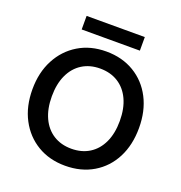

<svg xmlns="http://www.w3.org/2000/svg" viewBox="-153 -1002 1077 1144"><g transform="rotate(20 385.0 -429.5)"><path d="M385 12Q285 12 209 -33.5Q133 -79 90 -160.5Q47 -242 47 -350Q47 -457 90 -538.5Q133 -620 209 -666Q285 -712 385 -712Q486 -712 562.5 -666Q639 -620 681 -538.5Q723 -457 723 -350Q723 -242 681 -160.5Q639 -79 562.5 -33.5Q486 12 385 12ZM385 -96Q451 -96 499.5 -126.5Q548 -157 574.5 -214Q601 -271 601 -350Q601 -429 574.5 -486Q548 -543 499.5 -573.5Q451 -604 385 -604Q320 -604 271.5 -573.5Q223 -543 196.5 -486Q170 -429 170 -350Q170 -271 196.5 -214Q223 -157 271.5 -126.5Q320 -96 385 -96ZM201 -785V-871H570V-785Z"/></g></svg>

Font: DM Sans 12pt SemiBold
Style: Regular
Weight: 600
Version: Version 4.004;gftools[0.9.30]